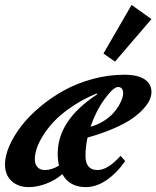

<svg xmlns="http://www.w3.org/2000/svg" viewBox="-51 -748 634 779"><path d="M415.5 -498 368.7 -530.8 482.9 -728 563.5 -670.4ZM65.9 11.2Q22.5 11.2 -4.2 -13.7Q-30.8 -38.6 -30.8 -80.6Q-30.8 -115.2 -13.2 -155.8Q4.4 -196.3 35.4 -236.6Q66.4 -276.9 111.6 -314.7Q156.7 -352.5 209 -381.3Q261.2 -410.2 325 -427.5Q388.7 -444.8 452.6 -444.8Q508.3 -444.8 535.9 -426Q563.5 -407.2 563.5 -375Q563.5 -359.9 556.4 -343.3Q549.3 -326.7 530.5 -305.9Q511.7 -285.2 483.4 -265.6Q455.1 -246.1 408.7 -226.1Q362.3 -206.1 304.2 -189.9Q295.9 -152.8 295.9 -115.7Q295.9 -58.1 344.7 -58.1Q386.7 -58.1 438 -115.7L457 -94.7Q421.4 -43.9 380.1 -16.4Q338.9 11.2 297.4 11.2Q231 11.2 201.7 -41.5Q174.8 -17.6 137.5 -3.2Q100.1 11.2 65.9 11.2ZM427.7 -395Q409.2 -395 373.8 -346.7Q338.4 -298.3 316.4 -233.9Q345.2 -241.7 368.9 -256.6Q392.6 -271.5 407 -287.1Q421.4 -302.7 431.2 -319.6Q440.9 -336.4 444.8 -348.6Q448.7 -360.8 448.7 -368.7Q448.7 -395 427.7 -395ZM90.3 -102.1Q90.3 -81.5 101.1 -69.8Q111.8 -58.1 131.3 -58.1Q158.7 -58.1 188.5 -76.2Q183.1 -98.6 183.1 -124.5Q183.1 -260.7 343.3 -365.2L340.8 -368.7Q285.6 -345.7 241 -315.4Q196.3 -285.2 168.9 -256.1Q141.6 -227.1 123 -197Q104.5 -167 97.4 -143.8Q90.3 -120.6 90.3 -102.1Z"/></svg>

Font: Elstob Grade
Style: Italic
Weight: 400
Italic angle: -20°
Designer: Peter S. Baker
Version: Version 1.015